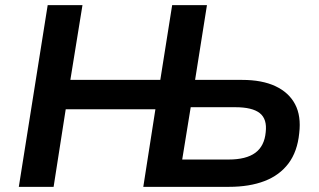

<svg xmlns="http://www.w3.org/2000/svg" viewBox="-20 -725 1239 745"><path d="M53 0 165 -705H300L253 -415H602L648 -705H783L737 -415H919Q997 -415 1049 -390.5Q1101 -366 1125 -320.5Q1149 -275 1141 -208Q1134 -137 1099.5 -91Q1065 -45 1006.5 -22.5Q948 0 868 0H536L583 -301H235L188 0ZM687 -106H867Q935 -106 970.5 -132Q1006 -158 1011 -212Q1017 -263 988 -286Q959 -309 893 -309H720Z"/></svg>

Font: Nunito Sans 8pt
Style: Bold Italic
Weight: 700
Italic angle: -9°
Version: Version 3.101;gftools[0.9.27]